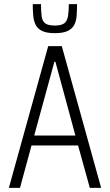

<svg xmlns="http://www.w3.org/2000/svg" viewBox="-20 -912 534 932"><path d="M23 0 214 -688H280L471 0H416L359 -206H133L77 0ZM146 -254H346L249 -612H244ZM246 -751Q207 -751 185 -761.5Q163 -772 153.5 -790.5Q144 -809 141.5 -835Q139 -861 139 -892H179Q179 -857 182 -833.5Q185 -810 199 -799Q213 -788 246 -788Q278 -788 292 -799Q306 -810 310 -833Q314 -856 314 -892H354Q354 -861 352 -835Q350 -809 340 -790.5Q330 -772 308 -761.5Q286 -751 246 -751Z"/></svg>

Font: Saira Condensed Light
Style: Regular
Weight: 300
Width: 3
Designer: Hector Gatti with collaboration of the Omnibus-Type team
Foundry: Omnibus-Type
Version: Version 1.101